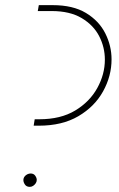

<svg xmlns="http://www.w3.org/2000/svg" viewBox="-20 -720 462 747"><path d="M111 -231 115 -256H133Q216 -256 272.5 -290Q329 -324 358.5 -377.5Q388 -431 388 -488Q388 -536 366 -579Q344 -622 298 -649.5Q252 -677 181 -677H127L131 -700H185Q264 -700 314.5 -669.5Q365 -639 389.5 -590.5Q414 -542 414 -489Q414 -424 381 -364.5Q348 -305 285 -268Q222 -231 131 -231ZM96 7Q83 7 77 -2Q71 -11 71 -19Q71 -27 75.5 -33Q80 -39 86.5 -42Q93 -45 99 -45Q111 -45 117 -36.5Q123 -28 123 -20Q123 -13 119 -7Q115 -1 109 3Q103 7 96 7Z"/></svg>

Font: MuseoModerno Thin Thin
Style: Italic
Weight: 250
Italic angle: -9°
Version: Version 1.003